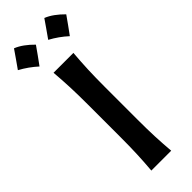

<svg xmlns="http://www.w3.org/2000/svg" viewBox="-376 -1048 1071 1071"><g transform="rotate(-45 159.5 -512.0)"><path d="M84 0Q89.4 -63.5 91.8 -122.3Q94.2 -181.2 94.2 -253.4V-513.7Q94.2 -587.4 91.8 -647.2Q89.4 -707 84 -771.5H240.7Q235.4 -707 232.9 -647.2Q230.5 -587.4 230.5 -513.7V-253.4Q230.5 -181.2 232.9 -122.3Q235.4 -63.5 240.7 0ZM263.7 -1023.9Q289.5 -1013.7 314.7 -995.4Q340 -977.1 364.7 -951.9Q347.5 -927.2 329.5 -902.2Q311.5 -877.2 292.7 -851.5Q247.6 -892.8 192.8 -922.4Q211.1 -948.1 228.5 -973.1Q246 -998.1 263.7 -1023.9ZM24.5 -1023.9Q50.2 -1013.7 75.5 -995.4Q100.7 -977.1 125.4 -951.9Q108.2 -927.2 90.3 -902.2Q72.3 -877.2 53.5 -851.5Q8.3 -892.8 -46.4 -922.4Q-28.2 -948.1 -10.7 -973.1Q6.7 -998.1 24.5 -1023.9Z"/></g></svg>

Font: Pinar DS1 SemiBold
Style: Regular
Weight: 600
Designer: Amin Abedi
Version: Version 3.000